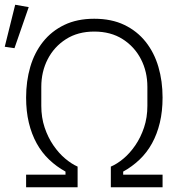

<svg xmlns="http://www.w3.org/2000/svg" viewBox="-43 -789 780 809"><path d="M78 -759 18 -586 -23 -592 21 -769ZM67 0V-53H233V-66Q195 -87 164 -116.5Q133 -146 111.5 -185Q90 -224 78.5 -272Q67 -320 67 -378Q67 -447 84.5 -507Q102 -567 138 -612.5Q174 -658 228 -684Q282 -710 354 -710Q427 -710 481 -684Q535 -658 571 -612.5Q607 -567 624.5 -507Q642 -447 642 -378Q642 -320 630.5 -272Q619 -224 597.5 -185Q576 -146 545 -116.5Q514 -87 476 -66V-53H642V0H424V-87Q450 -98 477 -120.5Q504 -143 527 -176.5Q550 -210 564 -252Q578 -294 578 -343V-423Q578 -487 551 -539.5Q524 -592 474 -624Q424 -656 354 -656Q285 -656 235 -624Q185 -592 158 -539.5Q131 -487 131 -423V-343Q131 -294 145 -252Q159 -210 182 -176.5Q205 -143 232 -120.5Q259 -98 284 -87V0Z"/></svg>

Font: IBM Plex Sans Light
Style: Regular
Weight: 300
Designer: Mike Abbink, Paul van der Laan, Pieter van Rosmalen
Foundry: Bold Monday
Version: Version 3.201